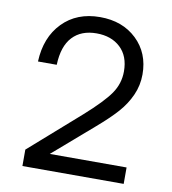

<svg xmlns="http://www.w3.org/2000/svg" viewBox="-79 -758 739 827"><g transform="rotate(10 291.0 -345.0)"><path d="M62 -455.1Q66.4 -561.5 128.9 -625.7Q191.4 -689.9 293 -689.9Q391.1 -689.9 453.1 -630.9Q515.1 -571.8 515.1 -478Q515.1 -430.2 495.8 -387.2Q476.6 -344.2 444.1 -307.6Q411.6 -271 356 -223.1L181.2 -71.8H517.1V0H74.2V-71.8L293.9 -265.1Q373 -335.4 403.6 -379.6Q434.1 -423.8 434.1 -477.1Q434.1 -543.9 394.5 -581.1Q355 -618.2 290 -618.2Q223.1 -618.2 185.1 -577.6Q147 -537.1 144 -455.1Z"/></g></svg>

Font: TASA Orbiter Deck
Style: Regular
Weight: 400
Designer: Weizhong Zhang
Version: Version 1.000;Glyphs 3.1.2 (3151)